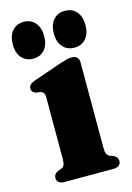

<svg xmlns="http://www.w3.org/2000/svg" viewBox="-107 -738 545 793"><g transform="rotate(-15 165.5 -341.0)"><path d="M259.7 -461.1V-93.3Q259.7 -75.8 263.8 -68.2Q267.9 -60.6 275.8 -56.6L289.8 -51.6Q299.3 -47.4 304.3 -40.9Q309.3 -34.5 309.3 -25.2Q309.3 -13.3 300.8 -6.6Q292.3 0 277.4 0H67.4Q52.6 0 44.2 -6.6Q35.7 -13.3 35.7 -25.2Q35.7 -34.4 40.7 -40.8Q45.6 -47.3 54.6 -51.5L69.8 -56.6Q77.7 -60.7 81.6 -68.2Q85.5 -75.7 85.5 -93.2V-355.8Q85.5 -370.3 81.2 -376.1Q76.9 -381.9 68.7 -384.7L50.1 -386.7Q41 -389.9 36.2 -395.1Q31.4 -400.2 31.4 -409.2Q31.4 -419 38 -425.3Q44.5 -431.6 58.7 -436.8L177.3 -477.6Q196 -483.8 207.2 -486.6Q218.5 -489.5 231.2 -489.5Q244.1 -489.5 251.9 -481.6Q259.7 -473.8 259.7 -461.1ZM75.6 -525.3Q44.8 -525.3 26.6 -546.4Q8.4 -567.6 8.4 -603.3Q8.4 -639.9 26.6 -661.2Q44.8 -682.5 75.6 -682.5Q106.7 -682.5 124.7 -661.2Q142.8 -639.9 142.8 -603.3Q142.8 -568 124.7 -546.6Q106.7 -525.3 75.6 -525.3ZM251.3 -525.3Q220.6 -525.3 202.2 -546.4Q183.7 -567.6 183.7 -603.3Q183.7 -639.5 202.2 -661Q220.6 -682.5 251.3 -682.5Q283.1 -682.5 301.1 -661.2Q319.2 -639.9 319.2 -603.3Q319.2 -568 301.1 -546.6Q283.1 -525.3 251.3 -525.3Z"/></g></svg>

Font: Fraunces
Style: Regular
Weight: 900
Version: Version 1.000;[b76b70a41]